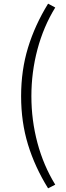

<svg xmlns="http://www.w3.org/2000/svg" viewBox="-20 -832 360 1046"><path d="M95 -308Q95 -449 132.5 -572Q170 -695 242 -812L281 -791Q217 -687 184 -563Q151 -439 151 -308Q151 -177 184 -53.5Q217 70 281 174L242 194Q170 78 132.5 -44.5Q95 -167 95 -308Z"/></svg>

Font: 寒蝉端黑体 Light
Style: Regular
Weight: 300
Designer: ChillDuanSans {Warren2060}; 
Source Han Sans {Ryoko NISHIZUKA 西塚涼子 (kana, bopomofo & ideographs); Paul D. Hunt (Latin, G
Foundry: ChillType&Adobe
Version: Version 1.300;Glyphs 3.3 (3306)